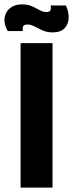

<svg xmlns="http://www.w3.org/2000/svg" viewBox="-42 -857 333 877"><path d="M52 0V-660H198V0ZM199 -709Q172 -709 151.5 -718.5Q131 -728 115 -736.5Q99 -745 83 -745Q66 -745 63 -735.5Q60 -726 62 -715H-7Q-25 -748 -21 -775.5Q-17 -803 4 -820Q25 -837 58 -837Q85 -837 104 -828.5Q123 -820 138.5 -811Q154 -802 170 -802Q186 -802 189 -811.5Q192 -821 189 -832H259Q273 -802 271.5 -773.5Q270 -745 252 -727Q234 -709 199 -709Z"/></svg>

Font: Bricolage Grotesque 72pt
Style: Bold
Weight: 700
Designer: Mathieu Triay
Foundry: Atelier Triay
Version: Version 1.001;gftools[0.9.33.dev8+g029e19f]